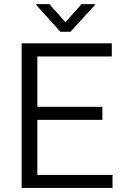

<svg xmlns="http://www.w3.org/2000/svg" viewBox="-20 -924 609 944"><path d="M533.2 -64V0H86.4V-710.9H529.8V-646.5H163.6V-398.9H483.4V-334.5H163.6V-64ZM222.7 -903.8 301.8 -814.9 380.9 -903.8H445.8V-898.4L326.2 -767.6H277.3L158.7 -898.9V-903.8Z"/></svg>

Font: Vazirmatn RD FD Light
Style: Regular
Weight: 300
Designer: Saber Rastikerdar
Foundry: Saber Rastikerdar
Version: Version 33.003